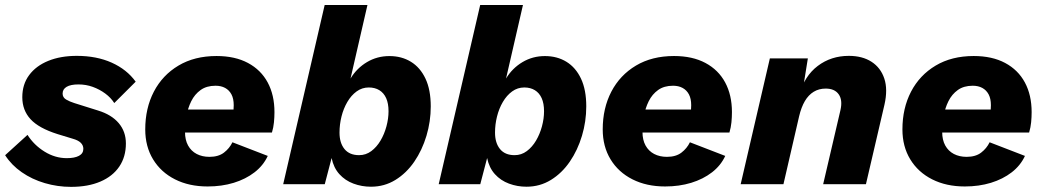

<svg xmlns="http://www.w3.org/2000/svg" viewBox="-28 -732 4154 763"><path d="M254.4 10.6Q200.8 10.6 150 -4.3Q99.2 -19.2 58.4 -47.6Q17.5 -76 -7.6 -115.2L81.3 -196Q107.1 -155.4 149 -129.5Q190.9 -103.5 237.5 -103.5Q268.7 -103.5 286 -112.9Q303.2 -122.2 303.2 -140.5Q303.2 -154.6 292.8 -164.7Q282.5 -174.7 261.4 -180.6L200.7 -199.1Q126.1 -222.6 93.4 -258.3Q60.6 -293.9 60.6 -345.7Q60.6 -396.9 87.9 -433.6Q115.2 -470.4 164 -490.2Q212.8 -510 277.2 -510Q355.7 -510 415.8 -483.1Q476 -456.1 511.2 -407.4L426.1 -322.5Q412.7 -343.7 390.3 -360.3Q367.8 -376.9 340.8 -386.7Q313.8 -396.5 283.8 -396.5Q252.8 -396.5 236.8 -387Q220.8 -377.5 220.8 -360.2Q220.8 -344.8 234.7 -336.5Q248.5 -328.3 267.4 -322.4L361.9 -292.7Q415.2 -276.4 443.8 -242.7Q472.3 -209 472.3 -161.9Q472.3 -108.8 446.1 -70.1Q419.9 -31.4 370.9 -10.4Q322 10.6 254.4 10.6Z M797.1 9Q723.4 9 667.4 -19.3Q611.4 -47.6 580.3 -98.8Q549.2 -149.9 549.2 -217.7Q549.2 -301.8 583.4 -367.7Q617.7 -433.5 681.3 -471.4Q744.9 -509.4 832.6 -509.4Q905.8 -509.4 957.4 -481.8Q1008.9 -454.3 1035.8 -404.3Q1062.7 -354.3 1062.7 -286.4Q1062.7 -266.7 1060.7 -246Q1058.7 -225.4 1052.7 -205.4H659.1L658.7 -296.8H942.1L894.8 -271.3Q899.2 -284.6 900 -294.6Q900.8 -304.6 900.8 -313.9Q900.8 -340 891.8 -356.9Q882.7 -373.9 866.6 -382.6Q850.5 -391.3 828.6 -391.3Q792.9 -391.3 769.3 -374.3Q745.7 -357.4 732 -329.8Q718.4 -302.3 712.8 -270.1Q707.2 -238 707.2 -207.9Q707.2 -175.8 719.4 -153.8Q731.6 -131.7 753.5 -120.2Q775.5 -108.7 804.4 -108.7Q840.1 -108.7 862 -125.5Q883.9 -142.2 895.7 -166.6L1036.1 -112.4Q1018.5 -74.3 983.5 -47.2Q948.4 -20.1 900.8 -5.5Q853.3 9 797.1 9Z M1519.4 -509.2Q1568 -509.2 1605 -486.5Q1642 -463.8 1662.9 -419.4Q1683.8 -375 1683.8 -309.4Q1683.8 -249.4 1666.7 -192.3Q1649.6 -135.2 1618.4 -89.6Q1587.2 -44 1543.4 -17Q1499.6 10 1446.2 10Q1409.8 10 1376.7 -2.3Q1343.6 -14.6 1320.7 -39.9Q1297.8 -65.2 1289.8 -104L1262.6 0H1097.4L1262.2 -712H1432.2L1365 -420Q1389.8 -461 1430.2 -485.1Q1470.6 -509.2 1519.4 -509.2ZM1399 -115.4Q1426 -115.4 1447.5 -131.5Q1469 -147.6 1484.2 -173.3Q1499.4 -199 1507.7 -229.9Q1516 -260.8 1516 -289.8Q1516 -321 1506.6 -341.9Q1497.2 -362.8 1479.5 -373.6Q1461.8 -384.4 1437.6 -384.4Q1410.8 -384.4 1389.2 -368.7Q1367.6 -353 1352.3 -326.8Q1337 -300.6 1329.1 -269Q1321.2 -237.4 1321.2 -205Q1321.2 -164 1341 -139.7Q1360.8 -115.4 1399 -115.4Z M2137.4 -509.2Q2186 -509.2 2223 -486.5Q2260 -463.8 2280.9 -419.4Q2301.8 -375 2301.8 -309.4Q2301.8 -249.4 2284.7 -192.3Q2267.6 -135.2 2236.4 -89.6Q2205.2 -44 2161.4 -17Q2117.6 10 2064.2 10Q2027.8 10 1994.7 -2.3Q1961.6 -14.6 1938.7 -39.9Q1915.8 -65.2 1907.8 -104L1880.6 0H1715.4L1880.2 -712H2050.2L1983 -420Q2007.8 -461 2048.2 -485.1Q2088.6 -509.2 2137.4 -509.2ZM2017 -115.4Q2044 -115.4 2065.5 -131.5Q2087 -147.6 2102.2 -173.3Q2117.4 -199 2125.7 -229.9Q2134 -260.8 2134 -289.8Q2134 -321 2124.6 -341.9Q2115.2 -362.8 2097.5 -373.6Q2079.8 -384.4 2055.6 -384.4Q2028.8 -384.4 2007.2 -368.7Q1985.6 -353 1970.3 -326.8Q1955 -300.6 1947.1 -269Q1939.2 -237.4 1939.2 -205Q1939.2 -164 1959 -139.7Q1978.8 -115.4 2017 -115.4Z M2615.1 9Q2541.4 9 2485.4 -19.3Q2429.4 -47.6 2398.3 -98.8Q2367.2 -149.9 2367.2 -217.7Q2367.2 -301.8 2401.4 -367.7Q2435.7 -433.5 2499.3 -471.4Q2562.9 -509.4 2650.6 -509.4Q2723.8 -509.4 2775.4 -481.8Q2826.9 -454.3 2853.8 -404.3Q2880.7 -354.3 2880.7 -286.4Q2880.7 -266.7 2878.7 -246Q2876.7 -225.4 2870.7 -205.4H2477.1L2476.7 -296.8H2760.1L2712.8 -271.3Q2717.2 -284.6 2718 -294.6Q2718.8 -304.6 2718.8 -313.9Q2718.8 -340 2709.8 -356.9Q2700.7 -373.9 2684.6 -382.6Q2668.5 -391.3 2646.6 -391.3Q2610.9 -391.3 2587.3 -374.3Q2563.7 -357.4 2550 -329.8Q2536.4 -302.3 2530.8 -270.1Q2525.2 -238 2525.2 -207.9Q2525.2 -175.8 2537.4 -153.8Q2549.6 -131.7 2571.5 -120.2Q2593.5 -108.7 2622.4 -108.7Q2658.1 -108.7 2680 -125.5Q2701.9 -142.2 2713.7 -166.6L2854.1 -112.4Q2836.5 -74.3 2801.5 -47.2Q2766.4 -20.1 2718.8 -5.5Q2671.3 9 2615.1 9Z M2915.4 0 3031.4 -500H3182.4L3156.8 -340.6L3148 -354.6Q3168.6 -429.8 3221.6 -469.9Q3274.6 -510 3345.2 -510Q3399 -510 3435.4 -486.5Q3471.8 -463 3486.2 -419.8Q3500.6 -376.6 3486.8 -316L3413.2 0H3243.2L3312 -294.8Q3321 -334.6 3304.9 -357.3Q3288.8 -380 3253.2 -380Q3226.4 -380 3205.6 -367.3Q3184.8 -354.6 3170.5 -330.3Q3156.2 -306 3147.6 -269.6L3085.4 0Z M3806.1 9Q3732.4 9 3676.4 -19.3Q3620.4 -47.6 3589.3 -98.8Q3558.2 -149.9 3558.2 -217.7Q3558.2 -301.8 3592.4 -367.7Q3626.7 -433.5 3690.3 -471.4Q3753.9 -509.4 3841.6 -509.4Q3914.8 -509.4 3966.4 -481.8Q4017.9 -454.3 4044.8 -404.3Q4071.7 -354.3 4071.7 -286.4Q4071.7 -266.7 4069.7 -246Q4067.7 -225.4 4061.7 -205.4H3668.1L3667.7 -296.8H3951.1L3903.8 -271.3Q3908.2 -284.6 3909 -294.6Q3909.8 -304.6 3909.8 -313.9Q3909.8 -340 3900.8 -356.9Q3891.7 -373.9 3875.6 -382.6Q3859.5 -391.3 3837.6 -391.3Q3801.9 -391.3 3778.3 -374.3Q3754.7 -357.4 3741 -329.8Q3727.4 -302.3 3721.8 -270.1Q3716.2 -238 3716.2 -207.9Q3716.2 -175.8 3728.4 -153.8Q3740.6 -131.7 3762.5 -120.2Q3784.5 -108.7 3813.4 -108.7Q3849.1 -108.7 3871 -125.5Q3892.9 -142.2 3904.7 -166.6L4045.1 -112.4Q4027.5 -74.3 3992.5 -47.2Q3957.4 -20.1 3909.8 -5.5Q3862.3 9 3806.1 9Z"/></svg>

Font: Work Sans
Style: Italic
Weight: 400
Italic angle: -13°
Designer: Wei Huang
Foundry: Wei Huang
Version: Version 2.012